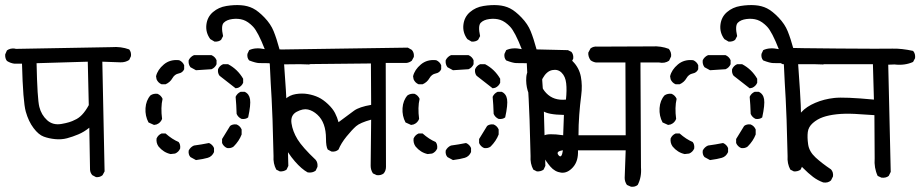

<svg xmlns="http://www.w3.org/2000/svg" viewBox="-29 -741 3580 747"><path d="M344.7 -51.8 330.1 -59.6Q322.3 -68.4 321.3 -80.1L318.4 -244.1Q297.9 -227.5 275.9 -218.3Q253.9 -209 231.9 -203.1Q210 -197.3 185.5 -199.7Q161.1 -202.1 141.1 -209.5Q121.1 -216.8 101.6 -242.7Q82 -268.6 71.3 -306.6Q60.5 -344.7 56.6 -493.2H27.3Q11.7 -495.1 -2 -503.9Q-9.8 -513.7 -8.8 -529.3L-2 -544.9Q11.7 -554.7 30.3 -551.8L31.2 -550.8L405.3 -557.6Q441.4 -560.5 473.6 -548.8Q482.4 -538.1 480.5 -522.5L473.6 -507.8Q459 -498 439.5 -498.5Q419.9 -499 369.1 -501L377.9 -74.2L370.1 -59.6Q360.4 -50.8 344.7 -51.8ZM261.7 -274.4Q276.4 -280.3 290 -294.4Q303.7 -308.6 316.4 -332L312.5 -501L113.3 -495.1Q116.2 -356.4 124 -325.2Q131.8 -293.9 154.3 -273.4Q176.8 -252.9 210.4 -258.8Q244.1 -264.6 261.7 -274.4Z M1059.6 -74.2 1045.9 -81.1Q1033.2 -104.5 1035.2 -133.8Q1031.2 -304.7 1027.8 -356.9Q1024.4 -409.2 1020.5 -495.1Q992.2 -495.1 979 -495.6Q965.8 -496.1 940.4 -505.9Q931.6 -515.6 933.6 -531.2L940.4 -545.9Q964.8 -557.6 1001 -549.8Q974.6 -617.2 955.6 -637.2Q936.5 -657.2 917.5 -663.6Q898.4 -669.9 875.5 -667Q852.5 -664.1 841.3 -652.3Q830.1 -640.6 838.9 -600.6L831.1 -585.9Q821.3 -578.1 805.7 -579.1L789.1 -588.9Q770.5 -614.3 773.9 -644.5Q777.3 -674.8 799.3 -693.8Q821.3 -712.9 852.1 -717.8Q882.8 -722.7 908.7 -720.7Q934.6 -718.8 955.1 -708.5Q975.6 -698.2 1000 -672.9Q1024.4 -647.5 1035.6 -619.6Q1046.9 -591.8 1058.6 -548.8L1180.7 -545.9L1194.3 -539.1Q1203.1 -528.3 1201.2 -512.7L1194.3 -499Q1184.6 -492.2 1172.9 -490.2L1076.2 -493.2Q1085 -371.1 1086.4 -332Q1087.9 -293 1092.8 -95.7L1085.9 -81.1Q1075.2 -73.2 1059.6 -74.2ZM733.4 -118.2 711.9 -129.9Q703.1 -139.6 705.1 -155.3Q711.9 -168.9 725.6 -174.8Q754.9 -178.7 784.2 -184.6Q797.9 -178.7 803.7 -165V-149.4Q795.9 -131.8 779.3 -127Q762.7 -122.1 733.4 -118.2ZM634.8 -141.6Q607.4 -147.5 587.9 -170.9Q578.1 -184.6 580.1 -202.1Q585.9 -215.8 599.6 -221.7H615.2Q640.6 -199.2 666 -188.5Q673.8 -178.7 671.9 -163.1Q666 -149.4 652.3 -143.6ZM854.5 -165Q840.8 -170.9 835 -184.6V-200.2L866.2 -251Q876 -258.8 891.6 -256.8Q905.3 -251 911.1 -237.3V-217.8Q901.4 -192.4 879.9 -170.9Q870.1 -163.1 854.5 -165ZM570.3 -254.9 548.8 -264.6Q535.2 -290 537.1 -320.3Q539.1 -350.6 556.6 -370.1Q568.4 -377.9 584 -376Q597.7 -370.1 603.5 -356.4Q595.7 -323.2 601.6 -278.3Q595.7 -262.7 580.1 -256.8ZM911.1 -278.3Q897.5 -284.2 891.6 -297.9Q890.6 -334 887.7 -364.3Q893.6 -377.9 907.2 -383.8H922.9Q940.4 -376 943.8 -355Q947.3 -334 936.5 -284.2Q926.8 -276.4 911.1 -278.3ZM887.7 -397.5 825.2 -446.3Q817.4 -456.1 819.3 -471.7Q825.2 -485.4 838.9 -491.2H858.4Q895.5 -471.7 917 -434.6V-418.9Q911.1 -405.3 897.5 -399.4ZM599.6 -413.1Q585.9 -418.9 580.1 -432.6L578.1 -444.3Q584 -469.7 608.4 -490.2Q632.8 -510.7 668 -506.8Q681.6 -501 687.5 -487.3V-471.7Q681.6 -458 666 -455.1Q650.4 -452.1 641.6 -436.5Q632.8 -420.9 615.2 -413.1ZM733.4 -467.8 711.9 -479.5Q703.1 -491.2 705.1 -506.8Q711.9 -520.5 725.6 -526.4H793.9Q807.6 -520.5 813.5 -506.8V-491.2Q807.6 -477.5 793.9 -471.7Z M1436.5 -59.6 1421.9 -66.4Q1413.1 -80.1 1413.1 -95.7L1415 -275.4Q1372.1 -263.7 1356.4 -250Q1340.8 -236.3 1319.3 -210Q1297.9 -183.6 1288.1 -159.2Q1277.3 -149.4 1260.7 -151.4L1246.1 -159.2Q1239.3 -170.9 1239.3 -201.7Q1239.3 -232.4 1231 -255.9Q1222.7 -279.3 1205.6 -294.9Q1188.5 -310.5 1169.4 -314.9Q1150.4 -319.3 1125.5 -306.2Q1100.6 -293 1105 -261.7Q1109.4 -230.5 1128.4 -199.2Q1147.5 -168 1199.2 -119.1Q1208 -108.4 1206.1 -91.8L1199.2 -77.1Q1186.5 -67.4 1168 -70.3Q1144.5 -83 1118.2 -113.3Q1091.8 -143.6 1067.4 -189.5Q1043 -235.4 1045.9 -271.5Q1048.8 -307.6 1056.6 -323.7Q1064.5 -339.8 1081.1 -355.5Q1097.7 -371.1 1122.1 -375Q1146.5 -378.9 1168.9 -375Q1191.4 -371.1 1210 -362.3Q1228.5 -353.5 1247.1 -335.9Q1265.6 -318.4 1274.4 -301.3Q1283.2 -284.2 1288.1 -265.6Q1328.1 -295.9 1348.6 -310.5Q1369.1 -325.2 1415 -333L1414.1 -494.1L1033.2 -490.2Q1021.5 -491.2 1012.7 -499Q1003.9 -508.8 1005.9 -525.4L1012.7 -541L1027.3 -547.9L1557.6 -555.7L1573.2 -546.9Q1583 -536.1 1581.1 -519.5L1573.2 -504.9Q1563.5 -497.1 1551.8 -496.1H1471.7L1472.7 -91.8Q1472.7 -77.1 1463.9 -66.4Q1453.1 -57.6 1436.5 -59.6Z M2059.6 -74.2 2045.9 -81.1Q2033.2 -104.5 2035.2 -133.8Q2031.2 -304.7 2027.8 -356.9Q2024.4 -409.2 2020.5 -495.1Q1992.2 -495.1 1979 -495.6Q1965.8 -496.1 1940.4 -505.9Q1931.6 -515.6 1933.6 -531.2L1940.4 -545.9Q1964.8 -557.6 2001 -549.8Q1974.6 -617.2 1955.6 -637.2Q1936.5 -657.2 1917.5 -663.6Q1898.4 -669.9 1875.5 -667Q1852.5 -664.1 1841.3 -652.3Q1830.1 -640.6 1838.9 -600.6L1831.1 -585.9Q1821.3 -578.1 1805.7 -579.1L1789.1 -588.9Q1770.5 -614.3 1773.9 -644.5Q1777.3 -674.8 1799.3 -693.8Q1821.3 -712.9 1852.1 -717.8Q1882.8 -722.7 1908.7 -720.7Q1934.6 -718.8 1955.1 -708.5Q1975.6 -698.2 2000 -672.9Q2024.4 -647.5 2035.6 -619.6Q2046.9 -591.8 2058.6 -548.8L2180.7 -545.9L2194.3 -539.1Q2203.1 -528.3 2201.2 -512.7L2194.3 -499Q2184.6 -492.2 2172.9 -490.2L2076.2 -493.2Q2085 -371.1 2086.4 -332Q2087.9 -293 2092.8 -95.7L2085.9 -81.1Q2075.2 -73.2 2059.6 -74.2ZM1733.4 -118.2 1711.9 -129.9Q1703.1 -139.6 1705.1 -155.3Q1711.9 -168.9 1725.6 -174.8Q1754.9 -178.7 1784.2 -184.6Q1797.9 -178.7 1803.7 -165V-149.4Q1795.9 -131.8 1779.3 -127Q1762.7 -122.1 1733.4 -118.2ZM1634.8 -141.6Q1607.4 -147.5 1587.9 -170.9Q1578.1 -184.6 1580.1 -202.1Q1585.9 -215.8 1599.6 -221.7H1615.2Q1640.6 -199.2 1666 -188.5Q1673.8 -178.7 1671.9 -163.1Q1666 -149.4 1652.3 -143.6ZM1854.5 -165Q1840.8 -170.9 1835 -184.6V-200.2L1866.2 -251Q1876 -258.8 1891.6 -256.8Q1905.3 -251 1911.1 -237.3V-217.8Q1901.4 -192.4 1879.9 -170.9Q1870.1 -163.1 1854.5 -165ZM1570.3 -254.9 1548.8 -264.6Q1535.2 -290 1537.1 -320.3Q1539.1 -350.6 1556.6 -370.1Q1568.4 -377.9 1584 -376Q1597.7 -370.1 1603.5 -356.4Q1595.7 -323.2 1601.6 -278.3Q1595.7 -262.7 1580.1 -256.8ZM1911.1 -278.3Q1897.5 -284.2 1891.6 -297.9Q1890.6 -334 1887.7 -364.3Q1893.6 -377.9 1907.2 -383.8H1922.9Q1940.4 -376 1943.8 -355Q1947.3 -334 1936.5 -284.2Q1926.8 -276.4 1911.1 -278.3ZM1887.7 -397.5 1825.2 -446.3Q1817.4 -456.1 1819.3 -471.7Q1825.2 -485.4 1838.9 -491.2H1858.4Q1895.5 -471.7 1917 -434.6V-418.9Q1911.1 -405.3 1897.5 -399.4ZM1599.6 -413.1Q1585.9 -418.9 1580.1 -432.6L1578.1 -444.3Q1584 -469.7 1608.4 -490.2Q1632.8 -510.7 1668 -506.8Q1681.6 -501 1687.5 -487.3V-471.7Q1681.6 -458 1666 -455.1Q1650.4 -452.1 1641.6 -436.5Q1632.8 -420.9 1615.2 -413.1ZM1733.4 -467.8 1711.9 -479.5Q1703.1 -491.2 1705.1 -506.8Q1711.9 -520.5 1725.6 -526.4H1793.9Q1807.6 -520.5 1813.5 -506.8V-491.2Q1807.6 -477.5 1793.9 -471.7Z M2425.8 -14.6 2410.2 -21.5Q2401.4 -34.2 2401.4 -48.8L2405.3 -156.2H2219.7Q2221.7 -114.3 2200.2 -90.3Q2178.7 -66.4 2154.3 -69.3Q2129.9 -72.3 2112.3 -92.8Q2094.7 -113.3 2082.5 -136.7Q2070.3 -160.2 2071.3 -181.2Q2072.3 -202.1 2086.4 -212.9Q2100.6 -223.6 2162.1 -214.8L2165 -293.9Q2101.6 -294.9 2083 -309.6Q2064.5 -324.2 2047.9 -343.8Q2031.2 -363.3 2023.9 -388.7Q2016.6 -414.1 2018.6 -440.9Q2020.5 -467.8 2043.9 -491.7Q2067.4 -515.6 2092.8 -523.9Q2118.2 -532.2 2147 -529.3Q2175.8 -526.4 2200.2 -501.5Q2224.6 -476.6 2231 -442.4Q2237.3 -408.2 2232.4 -370.6Q2227.5 -333 2224.6 -293.9Q2221.7 -254.9 2221.7 -214.8H2405.3L2404.3 -498H2289.1Q2277.3 -500 2268.6 -506.8Q2258.8 -520.5 2259.8 -536.1L2268.6 -552.7Q2280.3 -561.5 2295.9 -559.6L2507.8 -560.5Q2543 -562.5 2573.2 -550.8Q2584 -537.1 2582 -521.5L2574.2 -504.9Q2557.6 -493.2 2534.2 -498H2462.9V-469.7L2464.8 -89.8Q2467.8 -51.8 2452.1 -21.5Q2441.4 -12.7 2425.8 -14.6ZM2161.1 -156.2Q2131.8 -152.3 2144 -137.2Q2156.2 -122.1 2161.1 -156.2ZM2172.9 -353.5Q2176.8 -390.6 2173.8 -417Q2170.9 -443.4 2156.2 -458Q2141.6 -472.7 2119.6 -468.3Q2097.7 -463.9 2082.5 -436.5Q2067.4 -409.2 2096.2 -378.9Q2125 -348.6 2172.9 -353.5Z M3059.6 -74.2 3045.9 -81.1Q3033.2 -104.5 3035.2 -133.8Q3031.2 -304.7 3027.8 -356.9Q3024.4 -409.2 3020.5 -495.1Q2992.2 -495.1 2979 -495.6Q2965.8 -496.1 2940.4 -505.9Q2931.6 -515.6 2933.6 -531.2L2940.4 -545.9Q2964.8 -557.6 3001 -549.8Q2974.6 -617.2 2955.6 -637.2Q2936.5 -657.2 2917.5 -663.6Q2898.4 -669.9 2875.5 -667Q2852.5 -664.1 2841.3 -652.3Q2830.1 -640.6 2838.9 -600.6L2831.1 -585.9Q2821.3 -578.1 2805.7 -579.1L2789.1 -588.9Q2770.5 -614.3 2773.9 -644.5Q2777.3 -674.8 2799.3 -693.8Q2821.3 -712.9 2852.1 -717.8Q2882.8 -722.7 2908.7 -720.7Q2934.6 -718.8 2955.1 -708.5Q2975.6 -698.2 3000 -672.9Q3024.4 -647.5 3035.6 -619.6Q3046.9 -591.8 3058.6 -548.8L3180.7 -545.9L3194.3 -539.1Q3203.1 -528.3 3201.2 -512.7L3194.3 -499Q3184.6 -492.2 3172.9 -490.2L3076.2 -493.2Q3085 -371.1 3086.4 -332Q3087.9 -293 3092.8 -95.7L3085.9 -81.1Q3075.2 -73.2 3059.6 -74.2ZM2733.4 -118.2 2711.9 -129.9Q2703.1 -139.6 2705.1 -155.3Q2711.9 -168.9 2725.6 -174.8Q2754.9 -178.7 2784.2 -184.6Q2797.9 -178.7 2803.7 -165V-149.4Q2795.9 -131.8 2779.3 -127Q2762.7 -122.1 2733.4 -118.2ZM2634.8 -141.6Q2607.4 -147.5 2587.9 -170.9Q2578.1 -184.6 2580.1 -202.1Q2585.9 -215.8 2599.6 -221.7H2615.2Q2640.6 -199.2 2666 -188.5Q2673.8 -178.7 2671.9 -163.1Q2666 -149.4 2652.3 -143.6ZM2854.5 -165Q2840.8 -170.9 2835 -184.6V-200.2L2866.2 -251Q2876 -258.8 2891.6 -256.8Q2905.3 -251 2911.1 -237.3V-217.8Q2901.4 -192.4 2879.9 -170.9Q2870.1 -163.1 2854.5 -165ZM2570.3 -254.9 2548.8 -264.6Q2535.2 -290 2537.1 -320.3Q2539.1 -350.6 2556.6 -370.1Q2568.4 -377.9 2584 -376Q2597.7 -370.1 2603.5 -356.4Q2595.7 -323.2 2601.6 -278.3Q2595.7 -262.7 2580.1 -256.8ZM2911.1 -278.3Q2897.5 -284.2 2891.6 -297.9Q2890.6 -334 2887.7 -364.3Q2893.6 -377.9 2907.2 -383.8H2922.9Q2940.4 -376 2943.8 -355Q2947.3 -334 2936.5 -284.2Q2926.8 -276.4 2911.1 -278.3ZM2887.7 -397.5 2825.2 -446.3Q2817.4 -456.1 2819.3 -471.7Q2825.2 -485.4 2838.9 -491.2H2858.4Q2895.5 -471.7 2917 -434.6V-418.9Q2911.1 -405.3 2897.5 -399.4ZM2599.6 -413.1Q2585.9 -418.9 2580.1 -432.6L2578.1 -444.3Q2584 -469.7 2608.4 -490.2Q2632.8 -510.7 2668 -506.8Q2681.6 -501 2687.5 -487.3V-471.7Q2681.6 -458 2666 -455.1Q2650.4 -452.1 2641.6 -436.5Q2632.8 -420.9 2615.2 -413.1ZM2733.4 -467.8 2711.9 -479.5Q2703.1 -491.2 2705.1 -506.8Q2711.9 -520.5 2725.6 -526.4H2793.9Q2807.6 -520.5 2813.5 -506.8V-491.2Q2807.6 -477.5 2793.9 -471.7Z M3400.4 -49.8 3385.7 -56.6Q3371.1 -87.9 3374 -125L3373 -293Q3335.9 -295.9 3296.4 -297.9Q3256.8 -299.8 3226.1 -296.4Q3195.3 -293 3172.9 -285.2Q3150.4 -277.3 3133.3 -262.2Q3116.2 -247.1 3113.8 -227.1Q3111.3 -207 3115.2 -179.2Q3119.1 -151.4 3144 -128.4Q3168.9 -105.5 3204.1 -82Q3213.9 -71.3 3211.9 -54.7L3204.1 -39.1Q3192.4 -28.3 3173.8 -31.2Q3152.3 -39.1 3134.3 -52.7Q3116.2 -66.4 3093.8 -88.9Q3071.3 -111.3 3060.1 -147.9Q3048.8 -184.6 3051.3 -215.8Q3053.7 -247.1 3062 -265.6Q3070.3 -284.2 3089.4 -305.2Q3108.4 -326.2 3142.6 -340.8Q3176.8 -355.5 3216.8 -359.9Q3256.8 -364.3 3371.1 -353.5L3367.2 -491.2H3016.6L3001 -499Q2992.2 -509.8 2993.2 -526.4L3001 -542Q3027.3 -555.7 3043 -554.7Q3058.6 -553.7 3233.4 -552.2Q3408.2 -550.8 3443.4 -551.8Q3478.5 -552.7 3523.4 -543Q3533.2 -532.2 3531.2 -514.6L3523.4 -500Q3491.2 -485.4 3451.2 -490.2L3426.8 -489.3L3436.5 -72.3L3428.7 -56.6Q3418 -47.9 3400.4 -49.8Z"/></svg>

Font: JasonHandwriting4
Style: Regular
Weight: 400
Version: Version 1.01.21